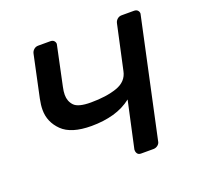

<svg xmlns="http://www.w3.org/2000/svg" viewBox="-98 -626 754 731"><g transform="rotate(-20 279.5 -260.0)"><path d="M355 0Q345 0 340.5 -6Q336 -12 336 -20Q336 -21 336 -23L377 -211Q345 -186 304 -174.5Q263 -163 214 -163Q132 -163 95.5 -199Q59 -235 59 -284Q59 -304 64 -328L100 -497Q102 -507 109.5 -513.5Q117 -520 127 -520H176Q186 -520 191 -514.5Q196 -509 196 -502Q196 -500 195 -497L162 -341Q158 -323 158 -309Q158 -283 174.5 -265.5Q191 -248 242 -248Q305 -248 348 -263Q391 -278 399 -318L438 -497Q440 -507 447.5 -513.5Q455 -520 465 -520H515Q525 -520 530 -514.5Q535 -509 535 -502Q535 -500 534 -497L432 -23Q431 -13 423 -6.5Q415 0 405 0Z"/></g></svg>

Font: SVN-Rubik
Style: Italic
Weight: 400
Italic angle: -12°
Designer: Hubert and Fischer
Foundry: Hubert & Fischer
Version: Version 2.101; ttfautohint (v1.8.3)